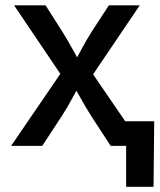

<svg xmlns="http://www.w3.org/2000/svg" viewBox="-20 -556 611 732"><path d="M22.5 0 236.3 -313 235.8 -236.3 33.7 -535.6H153.8L215.3 -439Q239.3 -400.9 258.3 -365.7Q277.3 -330.6 297.4 -296.9H250.5Q271 -330.6 289.3 -365.7Q307.6 -400.9 332 -439L395 -535.6H512.7L309.1 -234.4L309.6 -309.6L521.5 0H401.9L328.6 -112.3Q305.2 -149.4 286.4 -183.6Q267.6 -217.8 247.6 -250H294.4Q274.9 -217.8 256.8 -183.6Q238.8 -149.4 214.8 -112.3L141.1 0ZM460.9 156.2V0H422.4V-93.8H567.9L565.4 156.2Z"/></svg>

Font: Inter 20pt Medium
Style: Regular
Weight: 500
Version: Version 4.001;git-66647c0bb